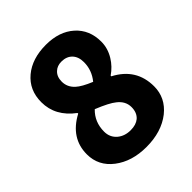

<svg xmlns="http://www.w3.org/2000/svg" viewBox="-212 -889 1033 1033"><g transform="rotate(-45 304.5 -372.0)"><path d="M303 14Q193 14 120.5 -41.5Q48 -97 48 -185Q48 -308 170 -373V-378Q73 -450 73 -557Q73 -649 139 -704Q204 -758 309 -758Q410 -758 471 -703.5Q532 -649 532 -559Q532 -509 504 -463Q479 -422 438 -394V-389Q563 -324 563 -188Q563 -101 492 -44Q418 14 303 14ZM307 -110Q348 -110 372 -130Q398 -153 398 -195Q398 -240 358 -271Q329 -295 250 -327Q200 -279 200 -206Q200 -162 232 -135Q262 -110 307 -110ZM348 -437Q388 -486 388 -547Q388 -588 365.5 -611.5Q343 -635 304 -635Q272 -635 252 -616Q229 -595 229 -557Q229 -516 261 -486Q287 -462 348 -437Z"/></g></svg>

Font: GenSekiGothic TW H
Style: Regular
Weight: 900
Version: Version 1.501;PS 1;hotconv 16.6.51;makeotf.lib2.5.65220